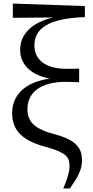

<svg xmlns="http://www.w3.org/2000/svg" viewBox="-20 -832 522 1077"><path d="M335 225H372C414 166 440 121 440 69C440 2 412 -45 290 -78C173 -108 134 -149 134 -220C134 -312 206 -373 349 -373C367 -373 397 -372 424 -371V-447C401 -446 370 -446 354 -446C229 -446 173 -501 173 -578C173 -671 250 -729 456 -736V-798L52 -812V-732L277 -734C160 -706 93 -642 93 -552C93 -479 142 -414 259 -391C109 -370 48 -289 48 -198C48 -97 109 -41 244 -6C353 24 370 52 370 98C370 133 357 174 335 225Z"/></svg>

Font: Noto Serif TC Medium
Style: Regular
Weight: 500
Designer: Ryoko NISHIZUKA 西塚涼子 (kana & ideographs); Frank Grießhammer (Latin, Greek & Cyrillic); Wenlong ZHANG 张文龙 (bopomofo); San
Foundry: Adobe
Version: Version 2.001;hotconv 1.1.0;makeotfexe 2.6.0